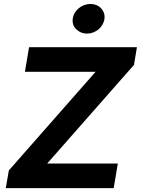

<svg xmlns="http://www.w3.org/2000/svg" viewBox="-20 -971 727 991"><path d="M25.6 -91.3 473.4 -600.5H108.7L130 -727.3H686.8L671.5 -636L223.4 -126.8H588.1L566.8 0H9.9ZM355.5 -874.3Q357.6 -890.6 365.9 -904.7Q374.3 -918.7 386.7 -928.8Q399.1 -938.9 414.6 -944.8Q430 -950.6 446 -950.6Q479.8 -950.6 501.4 -928.3Q523.1 -905.5 519.2 -874.3Q517 -858 508.9 -843.8Q500.7 -829.5 488.5 -819.4Q476.2 -809.3 460.8 -803.4Q445.3 -797.6 428.6 -797.6Q396 -797.6 373.2 -820.3Q351.2 -842.3 355.5 -874.3Z"/></svg>

Font: Inter P
Style: Bold Italic
Weight: 700
Italic angle: 9.39999°
Designer: Rasmus Andersson
Foundry: rsms
Version: Version 3.018;git-588b23468